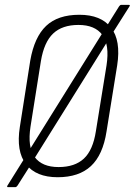

<svg xmlns="http://www.w3.org/2000/svg" viewBox="-20 -724 556 793"><path d="M13 49Q10 49 9.5 47Q9 45 11 42L86 -78L97 -97L407 -594L417 -610L472 -698Q476 -704 481 -704H511Q519 -704 515 -698L441 -581L430 -563L118 -63L108 -45L52 43Q48 49 43 49ZM218 8Q129 8 87.5 -45.5Q46 -99 62 -200L105 -474Q122 -571 170.5 -617Q219 -663 308 -663Q397 -663 438.5 -610Q480 -557 464 -454L420 -181Q405 -84 355.5 -38Q306 8 218 8ZM222 -34Q289 -34 326.5 -69Q364 -104 376 -182L420 -454Q433 -539 402.5 -580Q372 -621 304 -621Q237 -621 199.5 -585.5Q162 -550 149 -472L106 -201Q93 -116 123.5 -75Q154 -34 222 -34Z"/></svg>

Font: Sofia Sans Condensed Light
Style: Italic
Weight: 300
Italic angle: -9°
Version: Version 4.100